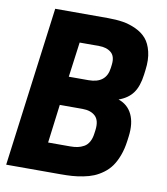

<svg xmlns="http://www.w3.org/2000/svg" viewBox="-86 -852 803 924"><g transform="rotate(10 315.5 -390.0)"><path d="M108.9 -779.8H367.2Q406.7 -779.8 439.5 -774.7Q472.2 -769.5 503.9 -754.9Q535.6 -740.2 555.7 -717Q575.7 -693.8 585.2 -655Q594.7 -616.2 587.9 -564.9L585 -542Q577.6 -483.9 554 -451.4Q530.3 -418.9 484.9 -402.8Q531.2 -387.2 551.8 -344.2Q572.3 -301.3 564 -236.8L561 -213.9Q555.7 -173.8 543.7 -141.8Q531.7 -109.9 516.1 -87.9Q500.5 -65.9 478.3 -49.6Q456.1 -33.2 433.6 -23.9Q411.1 -14.6 382.3 -9Q353.5 -3.4 328.4 -1.7Q303.2 0 272 0H6.8ZM321.8 -328.1H210.9L187 -140.1H293.9Q314.9 -140.1 330.6 -143.3Q346.2 -146.5 361.3 -154.8Q376.5 -163.1 386.2 -180.4Q396 -197.8 398.9 -223.1L400.9 -237.8Q407.2 -285.6 385 -306.9Q362.8 -328.1 321.8 -328.1ZM348.1 -640.1H252.9L230 -469.2H326.2Q412.6 -469.2 421.9 -545.9L423.8 -561Q429.2 -603 407.2 -621.6Q385.3 -640.1 348.1 -640.1Z"/></g></svg>

Font: Cooper Hewitt
Style: Bold Italic
Weight: 712
Designer: Village Type and Design LLC
Foundry: Cooper Hewitt Smithsonian Design Museum
Version: 1.000